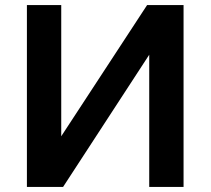

<svg xmlns="http://www.w3.org/2000/svg" viewBox="-20 -735 828 755"><path d="M85.8 0V-715H220.8V-62.4H131.3L558.4 -715H701.8V0H566.8V-656.1H655.6L228.1 0Z"/></svg>

Font: Wix Madefor Display
Style: Regular
Weight: 400
Designer: Dalton Maag Ltd
Foundry: Dalton Maag Ltd
Version: Version 3.100